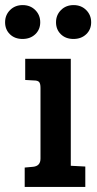

<svg xmlns="http://www.w3.org/2000/svg" viewBox="-64 -734 380 754"><path d="M214 -503V-83L271 -80V0H33V-76L66 -79Q95 -82 95 -111V-389Q95 -406 89.5 -412Q84 -418 70 -418L35 -420V-503ZM224.5 -581Q194 -581 175 -599.5Q156 -618 156 -646.5Q156 -675 175.5 -694.5Q195 -714 225 -714Q255 -714 274.5 -694.5Q294 -675 294 -646.5Q294 -618 274.5 -599.5Q255 -581 224.5 -581ZM24.5 -581Q-6 -581 -25 -599.5Q-44 -618 -44 -646.5Q-44 -675 -24.5 -694.5Q-5 -714 25 -714Q55 -714 74.5 -694.5Q94 -675 94 -646.5Q94 -618 74.5 -599.5Q55 -581 24.5 -581Z"/></svg>

Font: Bree Serif
Style: Regular
Weight: 400
Designer: Veronika Burian, Jos Scaglione
Foundry: TypeTogether
Version: Version 1.001